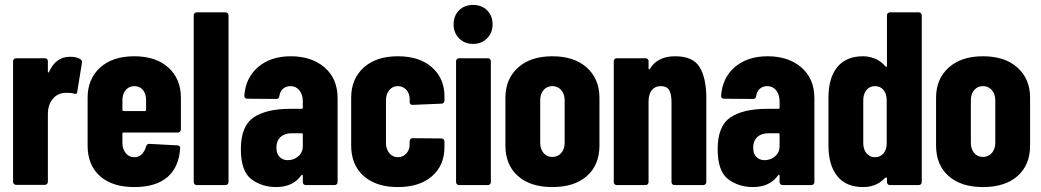

<svg xmlns="http://www.w3.org/2000/svg" viewBox="-20 -750 4219 778"><path d="M33 -13V-502Q33 -507 36.5 -510.5Q40 -514 45 -514H162Q167 -514 170.5 -510.5Q174 -507 174 -502V-460Q174 -456 175.5 -456Q177 -456 179 -459Q206 -520 264 -520Q291 -520 306 -510Q314 -505 312 -495L293 -378Q292 -366 279 -371Q267 -374 250 -374Q214 -374 194 -349.5Q174 -325 174 -288V-13Q174 -8 170.5 -4.5Q167 -1 162 -1H45Q40 -1 36.5 -4.5Q33 -8 33 -13Z M335 -160V-354Q335 -430 385.5 -476Q436 -522 524 -522Q612 -522 662.5 -476Q713 -430 713 -354V-225Q713 -220 709.5 -216.5Q706 -213 701 -213H481Q476 -213 476 -208V-171Q476 -146 489.5 -129.5Q503 -113 524 -113Q543 -113 555 -125.5Q567 -138 572 -157Q575 -167 585 -167L699 -161Q704 -161 707.5 -157.5Q711 -154 710 -149Q705 -72 658 -32Q611 8 524 8Q435 8 385 -36.5Q335 -81 335 -160ZM481 -300H567Q572 -300 572 -305V-344Q572 -370 559 -385.5Q546 -401 524 -401Q503 -401 489.5 -385Q476 -369 476 -344V-305Q476 -300 481 -300Z M765 -12V-688Q765 -693 768.5 -696.5Q772 -700 777 -700H894Q899 -700 902.5 -696.5Q906 -693 906 -688V-12Q906 -7 902.5 -3.5Q899 0 894 0H777Q772 0 768.5 -3.5Q765 -7 765 -12Z M956 -146Q956 -239 1007.5 -274Q1059 -309 1156 -309H1202Q1207 -309 1207 -314V-339Q1207 -367 1193 -384Q1179 -401 1157 -401Q1139 -401 1127 -390.5Q1115 -380 1112 -361Q1111 -349 1099 -349L982 -350Q970 -350 970 -362Q975 -435 1026 -478.5Q1077 -522 1158 -522Q1243 -522 1295.5 -476.5Q1348 -431 1348 -352V-12Q1348 -7 1344.5 -3.5Q1341 0 1336 0H1219Q1214 0 1210.5 -3.5Q1207 -7 1207 -12V-37Q1207 -40 1205 -41.5Q1203 -43 1202 -41Q1168 8 1099 8Q1041 8 998.5 -24Q956 -56 956 -146ZM1146 -101Q1170 -101 1188.5 -116.5Q1207 -132 1207 -158V-205Q1207 -210 1202 -210H1161Q1133 -210 1116.5 -194.5Q1100 -179 1100 -152Q1100 -127 1113 -114Q1126 -101 1146 -101Z M1403 -160V-354Q1403 -430 1453.5 -476Q1504 -522 1592 -522Q1680 -522 1730.5 -477Q1781 -432 1781 -360V-342Q1781 -337 1777.5 -333.5Q1774 -330 1769 -330L1652 -325Q1640 -325 1640 -337V-349Q1640 -371 1626.5 -386Q1613 -401 1592 -401Q1571 -401 1557.5 -385Q1544 -369 1544 -343V-171Q1544 -146 1557.5 -129.5Q1571 -113 1592 -113Q1613 -113 1626.5 -128Q1640 -143 1640 -165V-178Q1640 -183 1643.5 -186.5Q1647 -190 1652 -190L1769 -189Q1774 -189 1777.5 -185.5Q1781 -182 1781 -177V-154Q1781 -80 1730.5 -36Q1680 8 1592 8Q1504 8 1453.5 -37Q1403 -82 1403 -160Z M1828 -12V-502Q1828 -507 1831.5 -510.5Q1835 -514 1840 -514H1957Q1962 -514 1965.5 -510.5Q1969 -507 1969 -502V-12Q1969 -7 1965.5 -3.5Q1962 0 1957 0H1840Q1835 0 1831.5 -3.5Q1828 -7 1828 -12ZM1897 -730Q1932 -730 1954 -708Q1976 -686 1976 -651Q1976 -617 1953.5 -594.5Q1931 -572 1897 -572Q1863 -572 1840.5 -594.5Q1818 -617 1818 -651Q1818 -686 1840 -708Q1862 -730 1897 -730Z M2028 -160V-354Q2028 -430 2079 -476Q2130 -522 2218 -522Q2307 -522 2358 -476Q2409 -430 2409 -354V-160Q2409 -82 2358.5 -37Q2308 8 2218 8Q2129 8 2078.5 -37Q2028 -82 2028 -160ZM2218 -114Q2240 -114 2254 -130Q2268 -146 2268 -171V-344Q2268 -369 2254 -385Q2240 -401 2218 -401Q2196 -401 2182.5 -385Q2169 -369 2169 -344V-171Q2169 -146 2182.5 -130Q2196 -114 2218 -114Z M2467 -12V-502Q2467 -507 2470.5 -510.5Q2474 -514 2479 -514H2596Q2601 -514 2604.5 -510.5Q2608 -507 2608 -502V-473Q2608 -469 2610 -469Q2612 -469 2614 -472Q2645 -522 2716 -522Q2789 -522 2815.5 -477Q2842 -432 2842 -354V-12Q2842 -7 2838.5 -3.5Q2835 0 2830 0H2713Q2708 0 2704.5 -3.5Q2701 -7 2701 -12V-335Q2701 -369 2691.5 -385Q2682 -401 2657 -401Q2634 -401 2621 -384.5Q2608 -368 2608 -338V-12Q2608 -7 2604.5 -3.5Q2601 0 2596 0H2479Q2474 0 2470.5 -3.5Q2467 -7 2467 -12Z M2888 -146Q2888 -239 2939.5 -274Q2991 -309 3088 -309H3134Q3139 -309 3139 -314V-339Q3139 -367 3125 -384Q3111 -401 3089 -401Q3071 -401 3059 -390.5Q3047 -380 3044 -361Q3043 -349 3031 -349L2914 -350Q2902 -350 2902 -362Q2907 -435 2958 -478.5Q3009 -522 3090 -522Q3175 -522 3227.5 -476.5Q3280 -431 3280 -352V-12Q3280 -7 3276.5 -3.5Q3273 0 3268 0H3151Q3146 0 3142.5 -3.5Q3139 -7 3139 -12V-37Q3139 -40 3137 -41.5Q3135 -43 3134 -41Q3100 8 3031 8Q2973 8 2930.5 -24Q2888 -56 2888 -146ZM3078 -101Q3102 -101 3120.5 -116.5Q3139 -132 3139 -158V-205Q3139 -210 3134 -210H3093Q3065 -210 3048.5 -194.5Q3032 -179 3032 -152Q3032 -127 3045 -114Q3058 -101 3078 -101Z M3337 -160V-354Q3337 -435 3373 -478.5Q3409 -522 3477 -522Q3500 -522 3524 -513Q3548 -504 3568 -481Q3570 -478 3572 -479Q3574 -480 3574 -483V-688Q3574 -693 3577.5 -696.5Q3581 -700 3586 -700H3703Q3708 -700 3711.5 -696.5Q3715 -693 3715 -688V-12Q3715 -7 3711.5 -3.5Q3708 0 3703 0H3586Q3581 0 3577.5 -3.5Q3574 -7 3574 -12V-29Q3574 -31 3572 -31Q3568 -31 3563 -26Q3530 8 3477 8Q3408 8 3372.5 -36.5Q3337 -81 3337 -160ZM3525 -113Q3547 -113 3560 -128.5Q3573 -144 3573 -170V-344Q3573 -370 3560 -385.5Q3547 -401 3525 -401Q3504 -401 3491 -385Q3478 -369 3478 -344V-170Q3478 -145 3491 -129Q3504 -113 3525 -113Z M3773 -160V-354Q3773 -430 3824 -476Q3875 -522 3963 -522Q4052 -522 4103 -476Q4154 -430 4154 -354V-160Q4154 -82 4103.5 -37Q4053 8 3963 8Q3874 8 3823.5 -37Q3773 -82 3773 -160ZM3963 -114Q3985 -114 3999 -130Q4013 -146 4013 -171V-344Q4013 -369 3999 -385Q3985 -401 3963 -401Q3941 -401 3927.5 -385Q3914 -369 3914 -344V-171Q3914 -146 3927.5 -130Q3941 -114 3963 -114Z"/></svg>

Font: Barlow Condensed
Style: Bold
Weight: 700
Width: 3
Designer: Jeremy Tribby
Foundry: Tribby Type
Version: Version 1.500